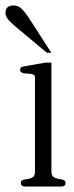

<svg xmlns="http://www.w3.org/2000/svg" viewBox="-62 -682 271 702"><path d="M125.5 -489.3H109.4L35.2 -550.8Q8.3 -573.2 -8.1 -587.4Q-24.4 -601.6 -30.3 -608.4Q-42 -622.1 -42 -634.8Q-42 -662.1 -12.2 -662.1Q3.9 -662.1 16.6 -650.4Q22.9 -644.5 32 -632.8Q41 -621.1 52.2 -603ZM126 -453.1V-54.7Q126 -40.5 132.6 -35.6Q139.2 -30.8 147.9 -28.8Q153.3 -27.8 157.7 -27.1Q162.1 -26.4 166 -25.4Q169.9 -24.4 173.8 -21.7Q177.7 -19 177.7 -13.2Q177.7 -4.9 172.4 -2.4Q167 0 161.1 0H31.2Q25.4 0 19.8 -2.4Q14.2 -4.9 14.2 -13.2Q14.2 -19.5 18.1 -22Q22 -24.4 25.9 -25.4Q29.8 -26.4 34.4 -26.9Q39.1 -27.3 43.9 -28.3Q52.7 -30.3 59.3 -35.2Q65.9 -40 65.9 -54.7V-398.4Q65.9 -405.3 61.5 -408.2Q57.1 -411.1 50.5 -412.1Q43.9 -413.1 36.6 -413.1Q29.3 -413.1 23.4 -414.6Q19.5 -415.5 15.6 -418Q11.7 -420.4 11.7 -426.8Q11.7 -435.1 17.3 -437Q22.9 -439 28.8 -439.9L104 -453.1Z"/></svg>

Font: Atsinvsda
Style: Regular
Weight: 400
Designer: Al Webster
Foundry: Al Webster and Michael Everson
Version: Version 2.000